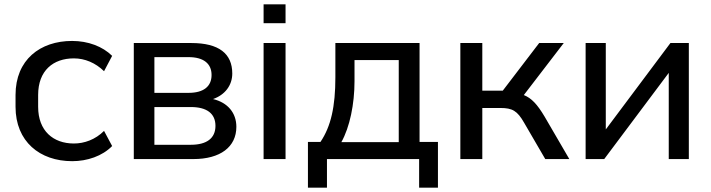

<svg xmlns="http://www.w3.org/2000/svg" viewBox="-20 -739 3303 892"><path d="M315.4 9.8C385.3 9.8 455.1 -13.7 501 -60.5L463.4 -130.9C422.9 -90.3 371.6 -72.3 323.2 -72.3C227.5 -72.3 157.2 -130.9 157.2 -242.7V-297.9C157.2 -411.1 227.1 -467.8 323.2 -467.8C374 -467.8 423.3 -447.3 463.4 -408.2L501 -479.5C456.5 -523.4 389.2 -548.8 314.9 -548.8C166.5 -548.8 52.2 -461.4 52.2 -297.9V-242.7C52.2 -81.5 165 9.8 315.4 9.8Z M878.4 0C1003.4 0 1078.1 -56.2 1078.1 -149.9C1078.1 -214.8 1037.6 -262.7 969.7 -278.8C1024.4 -297.9 1059.1 -341.8 1059.1 -397.5C1059.1 -489.7 997.1 -539.1 869.1 -539.1H601.6V0ZM697.3 -241.7H866.7C940.4 -241.7 981 -211.9 981 -154.3C981 -96.7 940.4 -66.4 866.7 -66.4H697.3ZM697.3 -473.6H856C925.3 -473.6 962.9 -443.8 962.9 -390.6C962.9 -336.9 925.3 -307.6 856 -307.6H697.3Z M1306.6 -631.3V-718.8H1204.6V-631.3ZM1306.6 0V-539.1H1204.6V0Z M1499 132.8V0H1927.2V132.8H2014.6V-79.6H1929.2V-539.1H1538.1V-379.9C1538.1 -243.7 1517.6 -151.9 1468.8 -79.6H1410.6V132.8ZM1565.9 -78.6C1605 -148.4 1627 -255.4 1627 -361.8V-460H1832.5V-78.6Z M2220.7 0V-237.3H2305.2C2360.4 -237.3 2383.3 -224.1 2414.6 -169.4L2513.2 0H2625L2509.8 -197.8C2476.1 -254.4 2449.2 -283.2 2413.6 -297.4L2599.1 -539.1H2484.9L2315.9 -317.9H2220.7V-539.1H2118.7V0Z M2787.1 0 3086.9 -400.4V0H3180.2V-539.1H3094.7L2794.4 -137.7V-539.1H2700.7V0Z"/></svg>

Font: Winston
Style: Regular
Weight: 400
Designer: Vernon Adams, Kim Jin-seong, David Berlow, Cristiano Sobral
Foundry: The Winston Project Authors
Version: Version 3.004